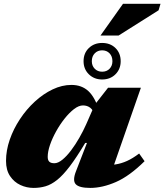

<svg xmlns="http://www.w3.org/2000/svg" viewBox="-20 -952 846 988"><path d="M371.5 -72 427.5 -216.5H418.5Q374 -142 339 -96Q304 -50 273.8 -26Q243.5 -2 214.5 6.5Q185.5 15 153 15Q117 15 84.8 0Q52.5 -15 31.8 -45.8Q11 -76.5 11 -124Q11 -178 30.2 -233.5Q49.5 -289 82.8 -339.2Q116 -389.5 159.2 -429.2Q202.5 -469 250.8 -492Q299 -515 347.5 -515Q400.5 -515 434.8 -483.2Q469 -451.5 489.5 -383.5L471 -354.5Q459.5 -386 444 -397.8Q428.5 -409.5 407 -409.5Q385.5 -409.5 361 -390.8Q336.5 -372 312.5 -341.8Q288.5 -311.5 268.8 -276Q249 -240.5 237.2 -206Q225.5 -171.5 225.5 -145Q225.5 -127.5 233.8 -119.8Q242 -112 260 -112Q278.5 -112 300.8 -130Q323 -148 345.5 -177.8Q368 -207.5 388.2 -243Q408.5 -278.5 424 -313.5L467.5 -413L536 -500.5H705L543.5 -37.5L503.5 -101.5Q543 -101 573.8 -105.8Q604.5 -110.5 633.8 -123.8Q663 -137 696 -162L724 -122.5Q646.5 -46 576.8 -15.5Q507 15 444.5 15Q387.5 15 369.8 -4Q352 -23 371.5 -72ZM505.5 -731Q547.5 -731 574.2 -704.8Q601 -678.5 601 -637Q601 -596.5 574.2 -569.8Q547.5 -543 505.5 -543Q464.5 -543 437.2 -569.8Q410 -596.5 410 -637Q410 -678.5 437.2 -704.8Q464.5 -731 505.5 -731ZM505.5 -583Q529 -583 543.8 -598.2Q558.5 -613.5 558.5 -637Q558.5 -662 543.8 -677.5Q529 -693 505.5 -693Q482.5 -693 467.5 -677.5Q452.5 -662 452.5 -637Q452.5 -613.5 467.5 -598.2Q482.5 -583 505.5 -583ZM497 -769 613 -932.5H806L796 -899L590 -769Z"/></svg>

Font: Newsreader 9pt ExtraBold
Style: Italic
Weight: 800
Italic angle: -17°
Designer: Hugues Gentile
Foundry: Production Type
Version: Version 1.003